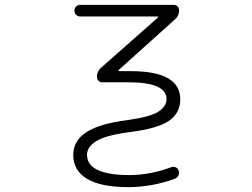

<svg xmlns="http://www.w3.org/2000/svg" viewBox="-20 -565 1040 792"><path d="M310.5 -497.1Q300.8 -497.1 293.9 -503.9Q287.1 -510.7 287.1 -521Q287.1 -531.2 293.9 -538.1Q300.8 -544.9 310.5 -544.9H696.3Q706.1 -544.9 712.4 -538.6Q718.8 -532.2 718.8 -522.5Q718.8 -500 702.1 -485.4L469.7 -276.4Q467.8 -275.4 468.8 -273.4Q469.7 -271.5 470.7 -271.5H519.5Q723.6 -271.5 723.6 -155.3Q723.6 -98.6 676.8 -66.4Q629.9 -34.2 510.7 -19.5Q416 -6.8 377.4 17.1Q338.9 41 338.9 73.2Q338.9 156.2 510.7 157.2Q599.6 157.2 685.5 125Q695.3 121.1 704.6 125Q713.9 128.9 716.8 138.7Q720.7 148.4 716.3 158.2Q711.9 168 702.1 171.9Q610.4 206.1 510.7 207Q396.5 207 339.4 172.9Q282.2 138.7 282.2 74.2Q282.2 15.6 335.9 -19.5Q389.6 -54.7 503.9 -69.3Q601.6 -83 634.3 -105Q667 -127 667 -156.2Q667 -225.6 508.8 -225.6H402.3Q392.6 -225.6 386.2 -231.9Q379.9 -238.3 379.9 -248Q379.9 -270.5 396.5 -285.2L630.9 -492.2Q632.8 -493.2 631.8 -495.1Q630.9 -497.1 628.9 -497.1Z"/></svg>

Font: Rounded-X Mgen+ 1m light
Style: Regular
Weight: 200
Designer: [Source Han Sans]
Ryoko NISHIZUKA  (kana & ideographs); Paul D. Hunt (Latin, Greek & Cyrillic); Wenlong ZHANG  (bopomofo
Version: Version 1.059.20150602